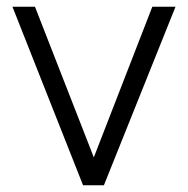

<svg xmlns="http://www.w3.org/2000/svg" viewBox="-20 -551 558 571"><path d="M289 0 502 -531H433L259 -83L84 -531H17L227 0Z"/></svg>

Font: Plus Jakarta Sans Light
Style: Regular
Weight: 300
Designer: Gumpita Rahayu
Foundry: Tokotype
Version: Version 2.071;gftools[0.9.30]